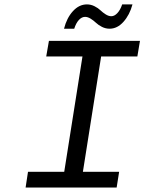

<svg xmlns="http://www.w3.org/2000/svg" viewBox="-20 -844 650 864"><path d="M268.1 -714.8Q280.3 -763.2 308.1 -793.7Q335.9 -824.2 371.1 -824.2Q389.2 -824.2 405.5 -815.9Q421.9 -807.6 432.1 -797.6Q442.4 -787.6 455.6 -779.3Q468.8 -771 481 -771Q495.1 -771 508.3 -785.2Q521.5 -799.3 529.8 -824.2H576.2Q563.5 -776.9 535.6 -745.8Q507.8 -714.8 473.1 -714.8Q455.1 -714.8 438.7 -723.1Q422.4 -731.4 411.9 -741.5Q401.4 -751.5 388.2 -759.8Q375 -768.1 362.8 -768.1Q348.1 -768.1 335.2 -754.4Q322.3 -740.7 314 -714.8ZM95.2 0 106 -70.8H269L351.1 -589.8H188L200.2 -660.2H609.9L598.1 -589.8H435.1L353 -70.8H516.1L504.9 0Z"/></svg>

Font: Office Code Pro D Italic
Style: Regular
Weight: 400
Italic angle: -9°
Designer: Nathan Rutzky & Paul D. Hunt
Foundry: Adobe Systems Incorporated
Version: Version 1.004;PS 001.004;hotconv 1.0.70;makeotf.lib2.5.58329